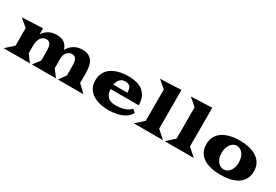

<svg xmlns="http://www.w3.org/2000/svg" viewBox="53 -1785 4046 2816"><g transform="rotate(30 2075.5 -377.0)"><path d="M151.9 -119.1V-416.5L23.9 -525.9L375 -540.5V-439.9Q411.6 -497.6 469 -528.6Q526.4 -559.6 599.1 -559.6Q680.2 -559.6 728.8 -524.7Q777.3 -489.7 798.8 -419.9Q834 -486.8 895 -523.2Q956.1 -559.6 1034.7 -559.6Q1091.3 -559.6 1131.6 -542.2Q1171.9 -524.9 1197.5 -490.5Q1223.1 -456.1 1234.9 -404.5Q1246.6 -353 1246.6 -285.2V-117.2L1247.1 -119.1L1369.6 0H939L1023.4 -118.2V-274.9Q1023.4 -306.2 1020 -334Q1016.6 -361.8 1006.8 -382.8Q997.1 -403.8 979.7 -416Q962.4 -428.2 935.1 -428.2Q889.6 -428.2 857.9 -397Q826.2 -365.7 815.4 -307.1Q815.4 -301.8 815.7 -296.1Q815.9 -290.5 815.9 -285.2V-119.1L905.8 0H498L587.9 -119.1V-274.9Q587.9 -306.2 584.5 -334Q581.1 -361.8 571.3 -382.8Q561.5 -403.8 544.2 -416Q526.9 -428.2 499.5 -428.2Q472.2 -428.2 449.2 -416.3Q426.3 -404.3 409.7 -381.6Q393.1 -358.9 384 -325.9Q375 -293 375 -250.5V-119.1L464.8 0H19.5Z M1419.4 -262.2Q1419.4 -321.8 1436.8 -367.2Q1454.1 -412.6 1483.6 -445.6Q1513.2 -478.5 1552.5 -500.5Q1591.8 -522.5 1636.2 -535.6Q1680.7 -548.8 1727.8 -554.2Q1774.9 -559.6 1819.3 -559.6Q1890.1 -559.6 1951.4 -543.9Q2012.7 -528.3 2057.6 -493.7Q2102.5 -459 2128.2 -402.6Q2153.8 -346.2 2153.8 -265.1H1676.8Q1678.7 -214.4 1694.1 -181.4Q1709.5 -148.4 1733.9 -129.2Q1758.3 -109.9 1789.6 -102.1Q1820.8 -94.2 1854 -94.2Q1883.8 -94.2 1918.5 -97.7Q1953.1 -101.1 1987.8 -110.6Q2022.5 -120.1 2054.2 -136.7Q2085.9 -153.3 2109.4 -180.2L2159.2 -141.1Q2147 -111.3 2125 -87.9Q2103 -64.5 2074.7 -46.6Q2046.4 -28.8 2013.4 -16.4Q1980.5 -3.9 1945.8 3.9Q1911.1 11.7 1876.5 15.4Q1841.8 19 1810.1 19Q1720.7 19 1648.7 0.5Q1576.7 -18.1 1525.6 -54Q1474.6 -89.8 1447 -142.3Q1419.4 -194.8 1419.4 -262.2ZM1917.5 -341.3Q1917.5 -377.4 1910.9 -402.1Q1904.3 -426.8 1891.1 -441.9Q1877.9 -457 1858.2 -463.6Q1838.4 -470.2 1812 -470.2Q1756.3 -470.2 1723.6 -436.5Q1690.9 -402.8 1680.7 -341.3Z M2356.9 -119.1V-649.4L2229 -758.8L2585 -773.4V-119.1L2717.3 0H2224.6Z M2878.9 -119.1V-649.4L2751 -758.8L3106.9 -773.4V-119.1L3239.3 0H2746.6Z M3297.9 -270Q3297.9 -343.8 3327.9 -398.2Q3357.9 -452.6 3411.6 -488.5Q3465.3 -524.4 3539.1 -542Q3612.8 -559.6 3700.2 -559.6Q3787.6 -559.6 3861.3 -542Q3935.1 -524.4 3988.8 -488.5Q4042.5 -452.6 4072.5 -398.2Q4102.5 -343.8 4102.5 -270Q4102.5 -193.4 4072.5 -138.7Q4042.5 -84 3988.8 -48.8Q3935.1 -13.7 3861.3 2.7Q3787.6 19 3700.2 19Q3612.8 19 3539.1 2.7Q3465.3 -13.7 3411.6 -48.8Q3357.9 -84 3327.9 -138.7Q3297.9 -193.4 3297.9 -270ZM3554.7 -270Q3554.7 -225.1 3566.2 -188.5Q3577.6 -151.9 3597.4 -126.2Q3617.2 -100.6 3643.8 -86.7Q3670.4 -72.8 3700.2 -72.8Q3730 -72.8 3756.6 -86.7Q3783.2 -100.6 3803 -126.2Q3822.8 -151.9 3834.2 -188.5Q3845.7 -225.1 3845.7 -270Q3845.7 -315.4 3834.2 -352.5Q3822.8 -389.6 3803 -416Q3783.2 -442.4 3756.6 -457Q3730 -471.7 3700.2 -471.7Q3670.4 -471.7 3643.8 -457Q3617.2 -442.4 3597.4 -416Q3577.6 -389.6 3566.2 -352.5Q3554.7 -315.4 3554.7 -270Z"/></g></svg>

Font: Goblin One
Style: Regular
Weight: 400
Designer: Riccardo De Franceschi
Foundry: Sorkin Type Co.
Version: Version 1.001